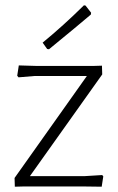

<svg xmlns="http://www.w3.org/2000/svg" viewBox="-20 -704 446 725"><path d="M119 -455H332L365 -456L366 -423L93 -39H301L366 -43L370 -38L364 1L288 0H73L36 1L35 -32L308 -417H110L50 -412L45 -418L51 -457ZM303 -683 324 -656 323 -649Q275 -608 165 -518L158 -519L141 -543Q218 -606 297 -684Z"/></svg>

Font: Luna Sans Light
Style: Regular
Weight: 300
Designer: Juan Pablo del Peral
Foundry: Huerta Tipografica
Version: Version 2.001; ttfautohint (v1.5)